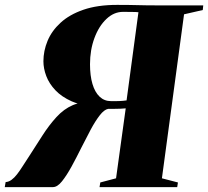

<svg xmlns="http://www.w3.org/2000/svg" viewBox="-60 -765 852 785"><path d="M-40.5 0 -37 -20.5Q-24 -21.5 -12.8 -29.8Q-1.5 -38 9.8 -52.5Q21 -67 33.5 -86.8Q46 -106.5 61.5 -130Q87 -169.5 113.5 -211Q140 -252.5 170.5 -286Q201 -319.5 237.8 -335.2Q274.5 -351 320.5 -339L334.5 -327Q275 -332 233.5 -350.5Q192 -369 166.5 -396Q141 -423 129.2 -454Q117.5 -485 117.5 -514.5Q117.5 -557 134.5 -598Q151.5 -639 187.8 -672.2Q224 -705.5 281.2 -725.2Q338.5 -745 418.5 -745Q442 -745 462.8 -744.8Q483.5 -744.5 503 -744Q522.5 -743.5 542.8 -743.2Q563 -743 586 -743H771L769 -724L692.5 -706.5L602 -36L667.5 -19L664.5 0H347L350 -19L414.5 -36L454 -322Q443.5 -321 432.2 -320.5Q421 -320 408.8 -320Q396.5 -320 382.5 -320Q366 -317 347.8 -293.5Q329.5 -270 310.8 -235Q292 -200 273 -162Q253 -121.5 232.8 -84.5Q212.5 -47.5 193.5 -23.8Q174.5 0 156.5 0ZM457.5 -354.5 506 -715Q501.5 -715.5 496.2 -715.8Q491 -716 479.2 -716.2Q467.5 -716.5 443 -716.5Q405.5 -716.5 374.8 -687.2Q344 -658 326 -609.2Q308 -560.5 308 -502.5Q308 -455.5 318 -421.8Q328 -388 347.2 -369.8Q366.5 -351.5 394 -351.5Q402.5 -351.5 411 -351.5Q419.5 -351.5 427.2 -351.8Q435 -352 442.8 -352.8Q450.5 -353.5 457.5 -354.5Z"/></svg>

Font: Merriweather 144pt Black
Style: Italic
Weight: 900
Italic angle: -7.8°
Version: Version 2.101